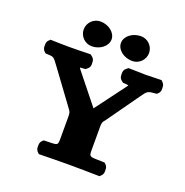

<svg xmlns="http://www.w3.org/2000/svg" viewBox="-141 -933 1023 1063"><g transform="rotate(20 370.0 -401.5)"><path d="M511.1 -659C551.1 -659 584.1 -692 584.1 -732C584.1 -772 551.1 -805 511.1 -805C461 -805 418.5 -772 418.5 -732C418.5 -692 461 -659 511.1 -659ZM272.1 -659C320.7 -659 363.2 -692 363.2 -732C363.2 -772 320.7 -805 272.1 -805C232.1 -805 199.1 -772 199.1 -732C199.1 -692 232.1 -659 272.1 -659ZM468.8 -249.7C468.8 -275.6 467.8 -282.3 486.9 -303.8L620.2 -491.3C646.9 -530.3 651.6 -530.9 692.3 -534.2L701.3 -534.9L707.8 -540.9C721.9 -553.9 720 -568.3 719.5 -578C719.1 -585.8 719.5 -596.8 707.8 -607.7L700.1 -615.3L689.2 -615C659.3 -614 629.4 -613 607.1 -613C584.7 -613 550.3 -614 516.8 -615L506 -615.3L496.2 -607.7C478.6 -594 480.7 -579.2 481 -569.1C481.4 -560.2 480.4 -547.6 496.2 -535.3L504.7 -528.7L514.4 -528.1C524.1 -527.4 531 -526.7 537.4 -525.4C536.8 -524.2 535.3 -521.6 533.8 -519.1L399.6 -339.4L257.1 -517.6C255.1 -520.7 253.6 -523.1 251.7 -526.3C257.2 -526.9 264.6 -527.6 273.4 -528L283.2 -528.5L291.9 -535.3C310.1 -549.4 307.7 -565 307 -575.5C306.5 -584 307.1 -595.9 291.9 -607.7L282.1 -615.3L271.4 -615C235.4 -614 197.7 -613 158.1 -613C119.5 -613 86.9 -614 56.9 -615L46.1 -615.3L38.4 -607.7C26.2 -596.4 27.2 -584.9 27.1 -577.2C26.9 -567.3 25.8 -553.5 39.4 -540.9L46 -534.8L55.3 -534.2C93.6 -531.6 91.8 -536.8 126.3 -488.9L267.4 -296.8C284.3 -274.3 284.6 -273.2 284.6 -242.3V-136.1C284.6 -74.2 289.4 -81.5 211.1 -78.9L201.3 -78.5L194.4 -72.1C181.7 -60.4 182.7 -48 182.6 -39.5C182.5 -30.5 181.2 -17.5 194.4 -5.3L201.9 2.2L212.6 2C261.6 1 321.8 0 377.3 0C432.2 0 496.4 1 548.6 2L559.2 2.2L566.8 -5.3C580.4 -17.9 578.8 -31.6 578.5 -41C578.3 -49.2 579 -60.8 566.8 -72.1L559.8 -78.5L550 -78.9C464.1 -81.5 468.8 -74 468.8 -136.1Z"/></g></svg>

Font: Linux Libertine Mono O 
Style: Mono Bold
Weight: 400
Designer: Philipp H. Poll
Foundry: Philipp H. Poll
Version: Version 5.1.7